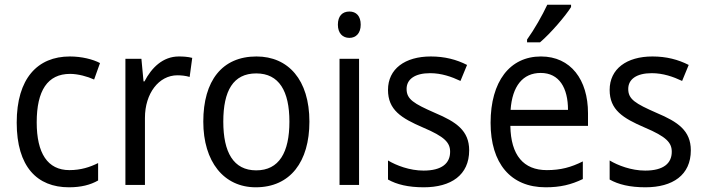

<svg xmlns="http://www.w3.org/2000/svg" viewBox="-20 -879 2996 816"><path d="M273 -83C324 -83 364 -93 397 -112V-186C363 -169 324 -156 275 -156C182 -156 136 -228 136 -359C136 -494 182 -565 278 -565C311 -565 352 -554 380 -541L405 -611C375 -627 327 -639 277 -639C139 -639 51 -545 51 -358C51 -170 138 -83 273 -83Z M740 -639C672 -639 624 -591 594 -533H590L581 -629H513V-93H596V-378C596 -482 655 -559 734 -559C750 -559 770 -557 786 -552L797 -633C778 -638 757 -639 740 -639Z M1295 -362C1295 -540 1205 -639 1070 -639C924 -639 844 -536 844 -362C844 -192 931 -83 1067 -83C1214 -83 1295 -192 1295 -362ZM929 -362C929 -493 971 -567 1069 -567C1166 -567 1210 -492 1210 -362C1210 -231 1166 -155 1069 -155C972 -155 929 -232 929 -362Z M1465 -830C1435 -830 1416 -811 1416 -774C1416 -738 1436 -718 1465 -718C1493 -718 1513 -738 1513 -774C1513 -811 1494 -830 1465 -830ZM1506 -629H1423V-93H1506Z M1974 -240C1974 -324 1919 -361 1829 -399C1738 -439 1708 -457 1708 -501C1708 -542 1743 -568 1808 -568C1856 -568 1899 -553 1937 -535L1965 -603C1920 -626 1870 -639 1811 -639C1701 -639 1629 -586 1629 -497C1629 -412 1685 -377 1778 -337C1870 -298 1893 -273 1893 -234C1893 -185 1858 -154 1780 -154C1721 -154 1664 -176 1629 -197V-116C1666 -95 1715 -83 1781 -83C1897 -83 1974 -135 1974 -240Z M2407 -849V-859H2306C2285 -814 2251 -754 2220 -711V-699H2275C2320 -737 2384 -812 2407 -849ZM2279 -639C2147 -639 2065 -533 2065 -357C2065 -185 2150 -83 2299 -83C2361 -83 2407 -94 2457 -118V-193C2407 -168 2363 -156 2304 -156C2205 -156 2151 -219 2149 -344H2479V-398C2479 -540 2406 -639 2279 -639ZM2278 -569C2357 -569 2394 -505 2394 -412H2150C2157 -513 2202 -569 2278 -569Z M2916 -240C2916 -324 2861 -361 2771 -399C2680 -439 2650 -457 2650 -501C2650 -542 2685 -568 2750 -568C2798 -568 2841 -553 2879 -535L2907 -603C2862 -626 2812 -639 2753 -639C2643 -639 2571 -586 2571 -497C2571 -412 2627 -377 2720 -337C2812 -298 2835 -273 2835 -234C2835 -185 2800 -154 2722 -154C2663 -154 2606 -176 2571 -197V-116C2608 -95 2657 -83 2723 -83C2839 -83 2916 -135 2916 -240Z"/></svg>

Font: Noto Sans Kannada UI SemiCondensed SemiBold
Style: Regular
Weight: 600
Width: 4
Designer: Jelle Bosma - Monotype Design Team
Foundry: Monotype Imaging Inc.
Version: Version 2.006